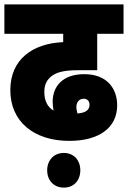

<svg xmlns="http://www.w3.org/2000/svg" viewBox="-20 -642 583 875"><path d="M296 0C433 0 514 -61 514 -162C514 -236 470 -304 364 -304C265 -304 220 -248 220 -178C220 -164 222 -151 224 -138C197 -154 182 -182 182 -223C182 -259 195 -279 215 -295C240 -314 275 -322 336 -322H423V-488H543V-622H0V-488H268V-450C129 -444 27 -372 27 -231C27 -90 132 0 296 0ZM328 -154C328 -172 337 -192 362 -192C378 -192 388 -181 388 -164C388 -140 368 -127 333 -125C330 -135 328 -145 328 -154ZM195 134C195 180 225 213 271 213C317 213 346 180 346 134C346 89 317 55 271 55C225 55 195 89 195 134Z"/></svg>

Font: Noto Sans Devanagari UI Condensed Black
Style: Regular
Weight: 900
Width: 3
Designer: Jelle Bosma - Monotype Design Team
Foundry: Monotype Imaging Inc.
Version: Version 2.004